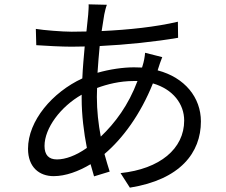

<svg xmlns="http://www.w3.org/2000/svg" viewBox="-20 -814 1040 884"><path d="M613 -441C571 -329 510 -248 444 -185C433 -243 426 -304 426 -368L427 -409C473 -426 531 -441 596 -441ZM727 -551 648 -571C647 -554 642 -528 637 -513L634 -503L597 -504C546 -504 485 -495 429 -479C432 -521 435 -563 439 -602C562 -608 695 -622 800 -640L799 -714C697 -690 575 -677 448 -671L460 -747C463 -761 467 -779 472 -792L388 -794C389 -782 387 -764 386 -746L378 -669L310 -668C267 -668 180 -675 145 -681L147 -606C188 -603 266 -599 309 -599L370 -600C366 -553 361 -503 359 -453C221 -389 109 -258 109 -129C109 -44 161 -3 227 -3C282 -3 342 -25 397 -58L413 -2L485 -24C477 -49 469 -76 461 -105C546 -177 627 -288 684 -430C777 -403 828 -335 828 -259C828 -129 716 -36 535 -17L578 50C810 13 905 -111 905 -255C905 -365 831 -457 706 -490L707 -494C712 -510 721 -537 727 -551ZM356 -378V-360C356 -285 366 -204 380 -133C329 -97 281 -80 242 -80C204 -80 185 -101 185 -142C185 -224 259 -323 356 -378Z"/></svg>

Font: Noto Sans Mono CJK HK
Style: Regular
Weight: 400
Designer: Ryoko NISHIZUKA 西塚涼子 (kana, bopomofo & ideographs); Paul D. Hunt (Latin, Greek & Cyrillic); Sandoll Communications 산돌커뮤니
Foundry: Adobe
Version: Version 2.004;hotconv 1.0.118;makeotfexe 2.5.65603